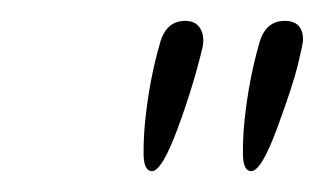

<svg xmlns="http://www.w3.org/2000/svg" viewBox="-20 -656 311 184"><path d="M125.6 -492Q117.6 -492 117.6 -509.2Q117.6 -526.4 119.2 -540.8Q123.2 -579.2 132.8 -612.8Q138.4 -636 157.6 -636Q167.2 -636 171.6 -629.2Q176 -622.4 174.4 -612Q165.6 -574.4 150.4 -533.2Q135.2 -492 125.6 -492ZM220.8 -492Q212.8 -492 212.8 -509.2Q212.8 -526.4 214.4 -540.8Q218.4 -579.2 228 -612.8Q233.6 -636 252.8 -636Q270.4 -636 270.4 -617.6Q270.4 -614.4 265.6 -594.4Q260.8 -574.4 245.6 -533.2Q230.4 -492 220.8 -492Z"/></svg>

Font: Rouge Script
Style: Regular
Weight: 400
Designer: Sabrina Mariela Lopez
Foundry: Typesenses
Version: Version 1.003